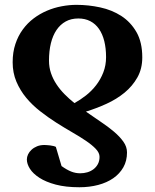

<svg xmlns="http://www.w3.org/2000/svg" viewBox="-20 -520 638 792"><path d="M182.1 -270Q182.1 -242.2 190.4 -218Q198.7 -193.8 212.9 -172.4Q227.1 -150.9 246.1 -131.6Q265.1 -112.3 287.1 -94.7Q311 -107.9 334.5 -126.2Q357.9 -144.5 376.5 -168.5Q395 -192.4 406.2 -221.4Q417.5 -250.5 417.5 -284.2Q417.5 -320.8 410.2 -350.3Q402.8 -379.9 388.4 -400.6Q374 -421.4 352.5 -432.6Q331.1 -443.8 303.2 -443.8Q273.4 -443.8 251 -431.4Q228.5 -418.9 213.1 -396.2Q197.8 -373.5 189.9 -341.6Q182.1 -309.6 182.1 -270ZM32.2 -263.2Q32.2 -304.7 43.5 -338.4Q54.7 -372.1 74 -398.4Q93.3 -424.8 118.9 -444.1Q144.5 -463.4 173.8 -475.8Q203.1 -488.3 234.4 -494.1Q265.6 -500 295.4 -500Q344.7 -500 393.3 -489.5Q441.9 -479 480.5 -454.1Q519 -429.2 543 -387.5Q566.9 -345.7 566.9 -283.2Q566.9 -236.3 546.6 -200.4Q526.4 -164.6 493.7 -137.7Q460.9 -110.8 419.2 -91.8Q377.4 -72.8 334.5 -59.6Q365.7 -37.6 396 -17.3Q426.3 2.9 450.2 23.2Q474.1 43.5 489 64.5Q503.9 85.4 503.9 108.9Q503.9 143.6 488.8 170.2Q473.6 196.8 447.3 215.1Q420.9 233.4 385 242.9Q349.1 252.4 307.6 252.4Q251 252.4 210 241.5Q168.9 230.5 142.6 213.4Q116.2 196.3 103.5 176.3Q90.8 156.2 90.8 137.7Q90.8 127.4 95.7 116.9Q100.6 106.4 110.1 97.7Q119.6 88.9 132.8 83.5Q146 78.1 163.1 78.1Q166.5 78.1 173.1 78.6Q179.7 79.1 186.8 79.8Q193.8 80.6 200.4 82.3Q207 84 210.4 85.9L233.9 165Q255.9 180.7 273.7 187.7Q291.5 194.8 311 194.8Q326.2 194.8 340.3 190.7Q354.5 186.5 365.7 178Q377 169.4 383.8 156.7Q390.6 144 390.6 127Q390.6 110.4 375.2 94.2Q359.9 78.1 334.7 61Q309.6 43.9 277.3 25.4Q245.1 6.8 211.4 -14.6Q177.7 -36.1 145.5 -61.3Q113.3 -86.4 88.1 -116.7Q63 -147 47.6 -183.3Q32.2 -219.7 32.2 -263.2Z"/></svg>

Font: Charis SIL Phon
Style: Bold
Weight: 700
Foundry: SIL International
Version: Version 5.000